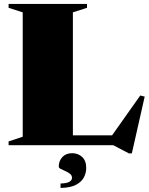

<svg xmlns="http://www.w3.org/2000/svg" viewBox="-20 -735 755 972"><path d="M647.5 41.5H632.5L553 0H23.5V-19L95 -43V-672.5L23.5 -695.5V-715H420.5V-695.5L349 -672.5V-50H547.5L690 -251.5L712.5 -246ZM286.5 194Q319 193 331.8 185Q344.5 177 344.5 165.5Q344.5 153 334.5 145Q324.5 137 311 131.2Q297.5 125.5 287.5 120.2Q277.5 115 277.5 108.5Q277.5 79.5 295.8 60Q314 40.5 345.5 40.5Q375 40.5 395.8 59.5Q416.5 78.5 416.5 116Q416.5 140 404.8 162.8Q393 185.5 364.8 200.5Q336.5 215.5 286.5 216.5Z"/></svg>

Font: Newsreader 72pt ExtraBold
Style: Regular
Weight: 800
Designer: Hugues Gentile
Foundry: Production Type
Version: Version 1.003; ttfautohint (v1.8.3)